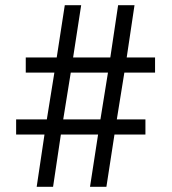

<svg xmlns="http://www.w3.org/2000/svg" viewBox="-20 -718 662 738"><path d="M357 -201H214L184 0H121L151 -201H42V-259H160L189 -439H79V-497H198L229 -698H292L261 -497H404L434 -698H497L467 -497H576V-439H458L429 -259H539V-201H420L389 0H326ZM366 -259 395 -439H252L223 -259Z"/></svg>

Font: IBM Plex Sans Cond Text
Style: Regular
Weight: 450
Width: 3
Designer: Mike Abbink, Paul van der Laan, Pieter van Rosmalen
Foundry: Bold Monday
Version: Version 1.3